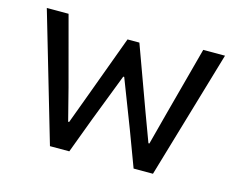

<svg xmlns="http://www.w3.org/2000/svg" viewBox="-78 -633 928 749"><g transform="rotate(15 385.5 -259.0)"><path d="M25.4 -517.6H113.3L187.5 -240.2L220.7 -110.4H224.6L266.6 -223.6L361.3 -480.5H409.2L502.9 -223.6L544.9 -110.4H548.8L583 -240.2L657.2 -517.6H745.1L592.8 0H514.6L460.9 -143.6L386.7 -335.9H382.8L308.6 -143.6L254.9 0H176.8Z"/></g></svg>

Font: Reddit Sans Vanilla
Style: Regular
Weight: 400
Designer: Stephen Hutchings
Foundry: Reddit
Version: Version 1.013